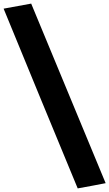

<svg xmlns="http://www.w3.org/2000/svg" viewBox="-48 -823 606 1065"><path d="M538 193C486 203 435 213 383 222C267 -59 87 -493 -28 -775L125 -803Z"/></svg>

Font: Repo Black
Style: Regular
Weight: 900
Designer: Stefan Peev
Foundry: Context Ltd
Version: Version 1.502